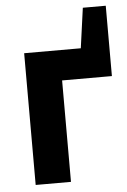

<svg xmlns="http://www.w3.org/2000/svg" viewBox="-49 -689 479 726"><g transform="rotate(-5 190.0 -326.0)"><path d="M191 -385V0H57V-500H272L293 -652H380V-385Z"/></g></svg>

Font: PT Sans
Style: Bold
Weight: 700
Version: Version 2.003W OFL; ttfautohint (v1.6)